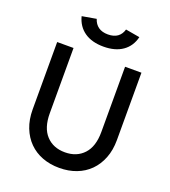

<svg xmlns="http://www.w3.org/2000/svg" viewBox="-163 -1034 1038 1169"><g transform="rotate(20 355.5 -449.5)"><path d="M356 16Q296 16 246 -3Q196 -22 160 -58Q124 -94 103.5 -146Q83 -198 83 -264V-700H189V-277Q189 -183 234.5 -134Q280 -85 356 -85Q432 -85 477.5 -134Q523 -183 523 -277V-700H629V-264Q629 -198 608.5 -146Q588 -94 552 -58Q516 -22 466 -3Q416 16 356 16ZM357 -770Q281 -770 233 -803.5Q185 -837 169 -899L261 -915Q271 -883 295 -866Q319 -849 357 -849Q395 -849 418.5 -866Q442 -883 451 -915L543 -899Q528 -837 480 -803.5Q432 -770 357 -770Z"/></g></svg>

Font: NT Somic Medium
Style: Regular
Weight: 500
Designer: Ravid Balaliev — lead type designer, mastering
Michael Voronin — secret advisor, marketing
Ivan Kovalenko — best boy
Foundry: NT Type
Version: Version 0.7